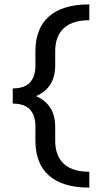

<svg xmlns="http://www.w3.org/2000/svg" viewBox="-20 -731 464 873"><path d="M144 -294Q231 -256 231 -154V-91Q231 -22 270.5 14Q310 50 386 50V122Q265 122 203 67.5Q141 13 141 -91V-156Q141 -260 38 -260V-329Q141 -329 141 -433V-498Q141 -602 203 -656.5Q265 -711 386 -711V-639Q310 -639 270.5 -603Q231 -567 231 -498V-433Q231 -332 144 -294Z"/></svg>

Font: Ysabeau Infant Semibold
Style: Regular
Weight: 600
Designer: Christian Thalmann (Catharsis Fonts)
Version: Version 0.003